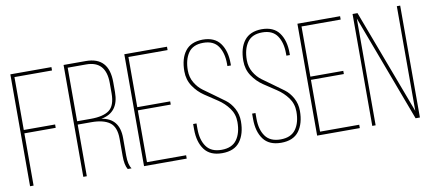

<svg xmlns="http://www.w3.org/2000/svg" viewBox="-66 -941 2650 1183"><g transform="rotate(-10 1259.5 -350.0)"><path d="M62 -348H258V-327H62V0H40V-700H297V-679H62Z M373 -700H512Q656 -700 656 -543V-480Q656 -353 545 -333Q656 -316 656 -193V-83Q656 -26 675 0H651Q634 -27 634 -83V-193Q634 -266 595 -294.5Q556 -323 481 -323H395V0H373ZM395 -344H481Q559 -344 596.5 -372Q634 -400 634 -477V-541Q634 -679 511 -679H395Z M775 -365H981V-345H775V-21H1020V0H753V-700H1020V-679H775Z M1243 -705Q1318 -705 1353 -657Q1388 -609 1388 -531V-518H1366V-532Q1366 -600 1337 -642.5Q1308 -685 1244 -685Q1179 -685 1150 -643Q1121 -601 1121 -533Q1121 -491 1141 -457Q1161 -423 1190.5 -401.5Q1220 -380 1255 -355Q1290 -330 1319.5 -308Q1349 -286 1369 -249.5Q1389 -213 1389 -169Q1389 -90 1353.5 -42.5Q1318 5 1242 5Q1167 5 1131.5 -42.5Q1096 -90 1096 -169V-203H1117V-168Q1117 -99 1147 -57.5Q1177 -16 1242 -16Q1307 -16 1337 -57.5Q1367 -99 1367 -168Q1367 -217 1339.5 -254.5Q1312 -292 1272.5 -318Q1233 -344 1193.5 -370.5Q1154 -397 1126.5 -438Q1099 -479 1099 -532Q1099 -612 1134.5 -658Q1170 -704 1243 -705Z M1612 -705Q1687 -705 1722 -657Q1757 -609 1757 -531V-518H1735V-532Q1735 -600 1706 -642.5Q1677 -685 1613 -685Q1548 -685 1519 -643Q1490 -601 1490 -533Q1490 -491 1510 -457Q1530 -423 1559.5 -401.5Q1589 -380 1624 -355Q1659 -330 1688.5 -308Q1718 -286 1738 -249.5Q1758 -213 1758 -169Q1758 -90 1722.5 -42.5Q1687 5 1611 5Q1536 5 1500.5 -42.5Q1465 -90 1465 -169V-203H1486V-168Q1486 -99 1516 -57.5Q1546 -16 1611 -16Q1676 -16 1706 -57.5Q1736 -99 1736 -168Q1736 -217 1708.5 -254.5Q1681 -292 1641.5 -318Q1602 -344 1562.5 -370.5Q1523 -397 1495.5 -438Q1468 -479 1468 -532Q1468 -612 1503.5 -658Q1539 -704 1612 -705Z M1858 -365H2064V-345H1858V-21H2103V0H1836V-700H2103V-679H1858Z M2202 -668V0H2181V-700H2212L2458 -45V-700H2479V0H2452Z"/></g></svg>

Font: TypoPRO Bebas Neue
Style: Regular
Weight: 300
Designer: Ryoichi Tsunekawa
Foundry: Ryoichi Tsunekawa
Version: Version 001.003